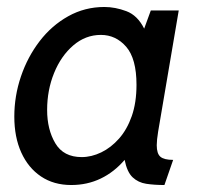

<svg xmlns="http://www.w3.org/2000/svg" viewBox="-20 -520 580 550"><path d="M184 10Q134 10 97.5 -14.5Q61 -39 41 -83Q21 -127 21 -186Q21 -245 40 -301Q59 -357 93.5 -402Q128 -447 175.5 -473.5Q223 -500 279 -500Q310 -500 342 -488Q374 -476 393 -438L412 -490H492L433 -143Q431 -131 430 -121Q429 -111 429 -104Q429 -80 439.5 -71Q450 -62 476 -62L451 10Q422 10 399 6.5Q376 3 360 -12Q344 -27 337 -62Q307 -27 268.5 -8.5Q230 10 184 10ZM214 -70Q242 -70 270 -83.5Q298 -97 321 -123Q344 -149 357.5 -187.5Q371 -226 371 -277Q371 -352 341.5 -386Q312 -420 269 -420Q225 -420 190 -390Q155 -360 135 -311Q115 -262 115 -205Q115 -149 138.5 -109.5Q162 -70 214 -70Z"/></svg>

Font: Cabin VF Beta
Style: Italic
Weight: 400
Italic angle: -7°
Designer: Pablo Impallari
Foundry: Pablo Impallari. http://www.impallari.com Igino Marini. http://www.ikern.com
Version: Version 2.300